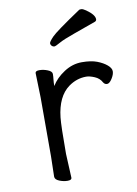

<svg xmlns="http://www.w3.org/2000/svg" viewBox="-83 -768 595 833"><g transform="rotate(-10 215.0 -351.5)"><path d="M92 -18 94 -106V-367L91 -474Q91 -484 109 -484Q127 -484 145.5 -476.5Q164 -469 164 -457.5Q164 -446 162.5 -434Q161 -422 161 -405Q181 -438 218 -462Q255 -486 296 -486Q337 -486 363 -476Q389 -466 405.5 -452Q422 -438 422 -424Q422 -410 410.5 -392Q399 -374 388.5 -374Q378 -374 372 -384Q362 -403 340.5 -412Q319 -421 304 -421Q262 -421 226 -395Q174 -357 164 -266Q160 -230 160 -106L165 0Q165 10 147 10Q129 10 110.5 2.5Q92 -5 92 -18ZM383 -649Q334 -631 285.5 -614Q237 -597 217 -585.5Q197 -574 191 -574Q185 -574 180 -579Q175 -584 175 -590.5Q175 -597 194 -617Q213 -637 325 -712Q327 -713 334 -713Q341 -713 354 -704Q390 -679 390 -659Q390 -652 383 -649Z"/></g></svg>

Font: LXGW WenKai Lite
Style: Regular
Weight: 400
Designer: LXGW / Fontworks Inc.
Foundry: LXGW / Fontworks Inc.
Version: Version 1.511; March 25, 2025